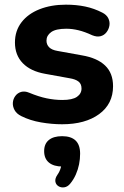

<svg xmlns="http://www.w3.org/2000/svg" viewBox="-20 -521 532 822"><path d="M246 11Q202 11 155.5 3Q109 -5 71 -24Q51 -34 42.5 -49.5Q34 -65 35 -81Q36 -97 45.5 -110Q55 -123 70.5 -127.5Q86 -132 105 -124Q146 -107 180 -100Q214 -93 247 -93Q290 -93 309.5 -106.5Q329 -120 329 -142Q329 -162 316 -172Q303 -182 278 -186L173 -205Q111 -216 77.5 -250.5Q44 -285 44 -339Q44 -389 72 -425.5Q100 -462 149.5 -481.5Q199 -501 262 -501Q307 -501 345 -493Q383 -485 418 -467Q436 -458 443.5 -443Q451 -428 448.5 -412Q446 -396 436 -383Q426 -370 410.5 -366Q395 -362 375 -370Q343 -385 316 -391.5Q289 -398 264 -398Q219 -398 199 -383.5Q179 -369 179 -347Q179 -330 190.5 -318.5Q202 -307 226 -303L331 -284Q396 -273 430 -240.5Q464 -208 464 -152Q464 -76 404.5 -32.5Q345 11 246 11ZM280 266Q269 279 255 281Q241 283 230 276Q219 269 217 256Q215 243 226 227Q236 213 240.5 196Q245 179 245 167L248 192Q210 192 189.5 175Q169 158 169 126Q169 95 189 78.5Q209 62 246 62Q284 62 303.5 80.5Q323 99 323 137Q323 160 318.5 182.5Q314 205 304.5 226.5Q295 248 280 266Z"/></svg>

Font: Nunito ExtraLight ExtraBold
Style: Regular
Weight: 800
Version: Version 3.602